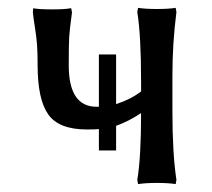

<svg xmlns="http://www.w3.org/2000/svg" viewBox="-20 -461 541 491"><path d="M76.2 -293.9Q76.2 -327.1 74.7 -346.7Q73.2 -366.2 69.6 -389.2Q65.9 -412.1 64 -429.2L64.9 -439.9Q78.6 -437 113.8 -437Q128.9 -437 141.1 -437.7Q153.3 -438.5 157.7 -439.5L162.1 -439.9L164.1 -429.2Q158.2 -385.7 157 -367.2Q155.8 -348.6 155.8 -293.9Q155.8 -188 227.1 -188H232.9V-321.8H276.9V-194.8Q313 -206.1 340.8 -227.1V-252Q340.8 -370.1 331.1 -430.2L333 -440.9Q351.6 -438 380.9 -438Q411.1 -438 429.2 -440.9L431.2 -430.2Q420.9 -350.6 420.9 -267.1V-178.2Q420.9 -67.4 431.2 -1L429.2 9.8Q411.1 6.8 380.9 6.8Q351.6 6.8 333 9.8L331.1 -1Q340.8 -58.6 340.8 -171.9Q309.6 -150.9 276.9 -139.2V-76.2H232.9V-130.9Q224.1 -129.9 202.1 -129.9Q130.4 -129.9 103.3 -168.5Q76.2 -207 76.2 -293.9Z"/></svg>

Font: Linear Smooth Low Contrast
Style: Regular
Weight: 500
Designer: Philipp H. Poll, Flanker
Foundry: Philipp H. Poll, reworked by Flanker
Version: Version 1.010 | FøM Fix